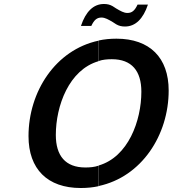

<svg xmlns="http://www.w3.org/2000/svg" viewBox="-20 -930 866 963"><path d="M545 -899C531 -907 518 -910 501 -910C449 -910 410 -872 386 -800H438C452 -830 466 -842 489 -842C507 -842 524 -832 546 -819L563 -808C577 -800 590 -797 607 -797C659 -797 698 -835 722 -907H670C656 -877 642 -865 619 -865C601 -865 584 -875 562 -888ZM475 -624C495 -631 518 -633 541 -633C641 -633 689 -574 689 -470C689 -324 623 -143 475 -100V3C690 -43 826 -252 826 -476C826 -641 731 -736 564 -736C532 -736 503 -733 475 -727ZM474 -99C454 -92 431 -90 408 -90C308 -90 260 -149 260 -253C260 -399 326 -580 474 -623V-726C259 -680 123 -471 123 -247C123 -82 218 13 385 13C417 13 446 10 474 4Z"/></svg>

Font: Perun SemiBold Italic
Style: Regular
Weight: 400
Italic angle: -12°
Foundry: Copyright (c) Stefan Peev, Context Ltd, 2016
Version: Version 1.026